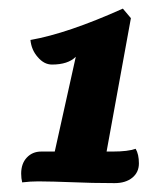

<svg xmlns="http://www.w3.org/2000/svg" viewBox="-20 -576 377 439"><path d="M104 -160.7Q86.3 -161.3 67.7 -161.3Q49.1 -161.3 30.7 -159Q28.4 -168.1 28.4 -179Q28.4 -202 41.3 -215.7Q54.2 -229.5 74.3 -229.5H105.2L153.3 -446.2Q135.5 -428.4 98.9 -428.4Q80.6 -428.4 66.2 -445.6Q51.9 -461.7 49.6 -484.6Q134.4 -499.5 260.9 -556.3L279.3 -534.5L223.7 -229.5H238Q272.4 -229.5 290.2 -235.8Q297.6 -223.2 297.6 -202.5Q297.6 -181.9 282.4 -169.6Q267.2 -157.3 242.1 -157.3Q191.1 -157.3 140.7 -159.5Z"/></svg>

Font: Sansita One
Style: Regular
Weight: 400
Version: Version 1.002